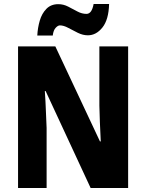

<svg xmlns="http://www.w3.org/2000/svg" viewBox="-20 -948 736 968"><path d="M626 0H437L210 -489H206Q210 -431 211.5 -385.5Q213 -340 215 -303V0H71V-714H259L484 -235H488Q485 -291 483.5 -333.5Q482 -376 481 -415V-714H626ZM168 -769Q170 -808 180.5 -844Q191 -880 214 -903.5Q237 -927 274 -927Q300 -927 324 -914.5Q348 -902 370.5 -890Q393 -878 416 -878Q443 -878 452 -928H530Q528 -849 496.5 -809.5Q465 -770 423 -770Q398 -770 372.5 -782.5Q347 -795 324 -807.5Q301 -820 282 -820Q272 -820 260.5 -807.5Q249 -795 246 -769Z"/></svg>

Font: Noto Sans Kannada Condensed ExtraBold
Style: Regular
Weight: 800
Width: 3
Designer: Jelle Bosma - Monotype Design Team
Foundry: Monotype Imaging Inc.
Version: Version 2.005; ttfautohint (v1.8.4.7-5d5b)